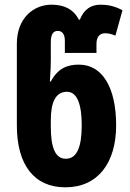

<svg xmlns="http://www.w3.org/2000/svg" viewBox="-20 -790 555 820"><path d="M259 10C398 10 476 -94 476 -255C476 -415 418 -514 317 -514C267 -514 227 -498 197 -442H193C196 -485 197 -513 197 -534V-609C197 -645 208 -658 227 -658C245 -658 257 -645 257 -616V-564H392V-602C392 -629 403 -648 429 -648C443 -648 455 -645 473 -638L503 -746C471 -764 439 -770 410 -770C369 -770 339 -751 321 -706H317C295 -748 258 -770 200 -770C122 -770 52 -711 52 -604V-254C52 -86 126 10 259 10ZM261 -112C216 -112 197 -160 197 -248V-277C197 -354 218 -398 266 -398C311 -398 329 -341 329 -255C329 -165 310 -112 261 -112Z"/></svg>

Font: Noto Sans Georgian ExtraCondensed ExtraBold
Style: Regular
Weight: 800
Width: 2
Designer: Monotype Design Team, Akaki Razmadze
Foundry: Google LLC
Version: Version 2.005